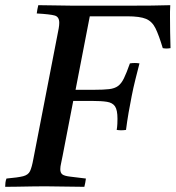

<svg xmlns="http://www.w3.org/2000/svg" viewBox="-32 -721 679 742"><path d="M-12 1Q-12 -6 -11 -15Q-10 -24 -7 -31Q38 -35 57.5 -40Q77 -45 84 -59.5Q91 -74 97 -107L189 -581Q193 -600 195 -612Q197 -624 197 -633Q197 -656 179.5 -661Q162 -666 110 -669Q112 -685 116 -701Q145 -701 186 -700Q227 -699 254 -699H450Q512 -699 555 -699.5Q598 -700 626 -701Q625 -685 625 -675.5Q625 -666 625 -654Q625 -626 625.5 -596.5Q626 -567 627 -535Q611 -532 597 -535Q582 -585 569 -611.5Q556 -638 532.5 -648Q509 -658 459 -658H315L260 -374H332Q368 -374 389.5 -376.5Q411 -379 424 -388.5Q437 -398 447 -418.5Q457 -439 470 -476Q489 -479 507 -476Q500 -449 491.5 -415Q483 -381 477 -350Q471 -321 465 -286Q459 -251 455 -219Q436 -216 419 -219Q421 -230 421.5 -242Q422 -254 422 -262Q422 -296 412.5 -310Q403 -324 381.5 -327.5Q360 -331 323 -331H251L210 -119Q207 -102 204 -89.5Q201 -77 201 -67Q201 -53 209 -47Q217 -41 238.5 -38.5Q260 -36 300 -31Q299 -24 297.5 -15Q296 -6 294 1Q257 1 217 0Q177 -1 142 -1Q120 -1 91 -0.5Q62 0 34.5 0.5Q7 1 -12 1Z"/></svg>

Font: Tiro Tamil
Style: Italic
Weight: 400
Italic angle: -11°
Designer: Tamil: Fernando Mello & Fiona Ross, assisted by Kaja Sojewska. Latin: John Hudson with Paul Hanslow, assisted by Kaja So
Foundry: Tiro Typeworks Ltd.
Version: Version 1.52